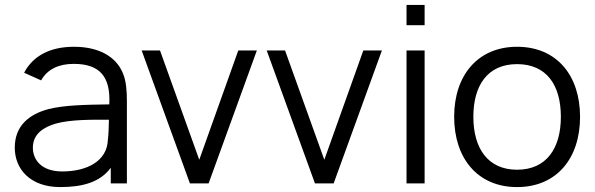

<svg xmlns="http://www.w3.org/2000/svg" viewBox="-20 -745 2416 780"><path d="M78 -449.5 147 -418.5C173 -464.5 219.5 -485.5 279.5 -485.5C385 -485.5 430 -434 424 -321C325 -319.5 242.5 -318 177.5 -302C97 -280.5 40 -233.5 40 -145C40 -59 102 15 224.5 15C314 15 386.5 -4 430 -63.5V0H495.5V-335.5C495.5 -376 492.5 -416 479.5 -447C451 -517 379 -555 280.5 -555C181.5 -555 113 -516.5 78 -449.5ZM113.5 -145C113.5 -203.5 161 -229.5 207 -243C266.5 -259.5 350.5 -259 422.5 -258.5C422 -231.5 421 -197 418 -175C414.5 -92.5 336 -48.5 233 -48.5C146 -48.5 113.5 -98 113.5 -145Z M751.5 0H827.5L1023.5 -540H948L789.5 -96L630 -540H555.5Z M1259.5 0H1335.5L1531.5 -540H1456L1297.5 -96L1138 -540H1063.5Z M1631.5 -642.5H1705V-725H1631.5ZM1631.5 0H1705V-540H1631.5Z M2080.5 15C2240.5 15 2336.5 -100.5 2336.5 -270.5C2336.5 -437.5 2242.5 -555 2080.5 -555C1922.5 -555 1825 -440.5 1825 -270.5C1825 -103 1919.5 15 2080.5 15ZM1903 -270.5C1903 -396.5 1959.5 -484.5 2080.5 -484.5C2199.5 -484.5 2258.5 -400.5 2258.5 -270.5C2258.5 -143 2200.5 -55.5 2080.5 -55.5C1963.5 -55.5 1903 -140.5 1903 -270.5Z"/></svg>

Font: Eudonet
Style: Regular
Weight: 400
Designer: Mikhail Sharanda
Foundry: Mikhail Sharanda
Version: Version 4.503;Glyphs 3.1.2 (3151)